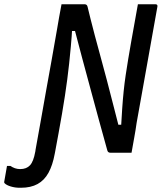

<svg xmlns="http://www.w3.org/2000/svg" viewBox="-140 -720 763 905"><path d="M-45 77Q-15 77 1.5 59Q18 41 26 -4L29 -18Q61 -18 79.5 -17Q98 -16 106.5 -15Q115 -14 117.5 -11.5Q120 -9 120 -6L118 5Q108 59 88.5 94.5Q69 130 37 147.5Q5 165 -41 165H-48Q-69 165 -89 159Q-109 153 -118 144Q-119 142 -120 140.5Q-121 139 -120 136Q-117 117 -113.5 99Q-110 81 -107 62H-91Q-81 69 -69.5 73Q-58 77 -45 77ZM119 0Q98 0 77.5 0Q57 0 36 0Q33 0 31 -1.5Q29 -3 28 -5.5Q27 -8 27 -11Q40 -82 52.5 -152.5Q65 -223 77.5 -293.5Q90 -364 103 -435Q116 -506 128 -577Q133 -607 138.5 -638Q144 -669 150 -700Q165 -700 184.5 -700Q204 -700 223 -700Q242 -700 258 -700Q262 -700 265.5 -698.5Q269 -697 271 -693Q273 -689 275 -679Q279 -663 287 -630Q295 -597 307 -552.5Q319 -508 333.5 -454.5Q348 -401 363.5 -343Q379 -285 394 -225Q409 -165 424 -108L396 -132H447L430 -110Q433 -164 436 -208Q439 -252 443 -291Q447 -330 452.5 -366.5Q458 -403 464.5 -442.5Q471 -482 479 -527Q487 -570 494.5 -613.5Q502 -657 510 -700Q532 -700 552.5 -700Q573 -700 593 -700Q598 -700 600.5 -697Q603 -694 602 -689Q590 -621 577.5 -552Q565 -483 553 -414.5Q541 -346 528.5 -277.5Q516 -209 504 -141Q499 -105 492.5 -70Q486 -35 480 0Q465 0 447 0Q429 0 412 0Q395 0 381 0Q374 0 370 -3.5Q366 -7 362 -25Q345 -85 326.5 -153.5Q308 -222 288 -295.5Q268 -369 247.5 -445.5Q227 -522 207 -599L236 -574H185L201 -598Q198 -545 194 -502Q190 -459 186 -421Q182 -383 177 -345.5Q172 -308 166 -268Q160 -228 152 -182Q144 -138 136 -92Q128 -46 119 0Z"/></svg>

Font: RecMonoLinear Nerd Font Mono
Style: Italic
Weight: 400
Italic angle: -10°
Monospace: yes
Version: Version 1.085; ttfautohint (v1.8.4.7-5d5b);Nerd Fonts 3.2.1